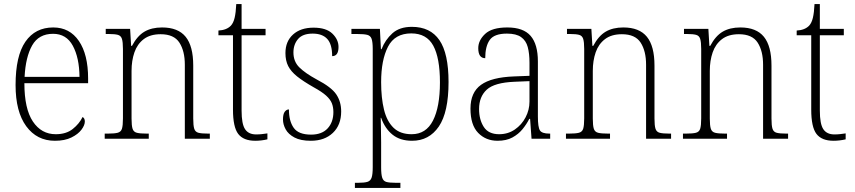

<svg xmlns="http://www.w3.org/2000/svg" viewBox="-20 -677 4171 937"><path d="M248 10Q160 10 108 -61Q56 -132 56 -262Q56 -404 104 -473.5Q152 -543 240 -543Q320 -543 365 -477Q410 -411 410 -294V-271H99Q99 -146 140.5 -84Q182 -22 252 -22Q303 -22 335 -47.5Q367 -73 383 -106Q394 -100 394 -84Q394 -66 377.5 -44Q361 -22 328.5 -6Q296 10 248 10ZM368 -302Q367 -395 335.5 -453.5Q304 -512 239 -512Q169 -512 137 -455.5Q105 -399 100 -302Z M491 0V-25H507Q538 -25 554 -29Q570 -33 575 -48.5Q580 -64 580 -99V-438Q580 -472 575 -487.5Q570 -503 555 -507Q540 -511 512 -511H496V-536H615L620 -453H624Q650 -502 685 -522.5Q720 -543 771 -543Q849 -543 886 -497.5Q923 -452 923 -357V-99Q923 -64 928 -48.5Q933 -33 948.5 -29Q964 -25 995 -25H1004V0H882V-361Q882 -428 855.5 -469Q829 -510 764 -510Q713 -510 681.5 -486Q650 -462 636 -421.5Q622 -381 622 -331V-98Q622 -64 627 -48.5Q632 -33 648 -29Q664 -25 695 -25H706V0Z M1226 10Q1168 10 1142.5 -23.5Q1117 -57 1117 -142V-505H1046V-528Q1086 -530 1107 -552Q1119 -565 1125 -590Q1131 -615 1133 -657H1159V-536H1276V-505H1159V-137Q1159 -72 1176 -46.5Q1193 -21 1230 -21Q1246 -21 1258 -22.5Q1270 -24 1285 -26V3Q1255 10 1226 10Z M1497 10Q1447 10 1417 -6Q1387 -22 1374 -46Q1361 -70 1361 -94Q1361 -120 1369.5 -131.5Q1378 -143 1390 -143Q1390 -86 1413.5 -53Q1437 -20 1498 -20Q1551 -20 1579 -50.5Q1607 -81 1607 -130Q1607 -154 1599.5 -173Q1592 -192 1571.5 -210.5Q1551 -229 1511 -251Q1460 -280 1430 -304Q1400 -328 1386.5 -354.5Q1373 -381 1373 -418Q1373 -475 1410 -508.5Q1447 -542 1510 -542Q1572 -542 1602 -513Q1632 -484 1632 -448Q1632 -403 1601 -403Q1601 -461 1577 -487Q1553 -513 1506 -513Q1457 -513 1434.5 -486.5Q1412 -460 1412 -421Q1412 -377 1440.5 -348.5Q1469 -320 1526 -289Q1597 -252 1621 -216.5Q1645 -181 1645 -133Q1645 -67 1604.5 -28.5Q1564 10 1497 10Z M1712 240V215H1730Q1758 215 1773 210.5Q1788 206 1793.5 190Q1799 174 1799 139V-438Q1799 -472 1793.5 -487.5Q1788 -503 1772 -507Q1756 -511 1724 -511H1695V-536H1834L1839 -437H1842Q1860 -483 1895 -514.5Q1930 -546 1990 -546Q2080 -546 2124.5 -481Q2169 -416 2169 -277Q2169 -129 2121.5 -59.5Q2074 10 1991 10Q1933 10 1896 -19.5Q1859 -49 1840 -102H1838Q1838 -85 1839 -55Q1840 -25 1840 18V140Q1840 175 1845.5 191Q1851 207 1866 211Q1881 215 1909 215H1934V240ZM1989 -22Q2059 -22 2093 -88.5Q2127 -155 2127 -275Q2127 -394 2094.5 -454Q2062 -514 1987 -514Q1907 -514 1873.5 -449Q1840 -384 1840 -276Q1840 -199 1854 -142Q1868 -85 1900.5 -53.5Q1933 -22 1989 -22Z M2408 10Q2351 10 2313.5 -28.5Q2276 -67 2276 -147Q2276 -226 2327.5 -263Q2379 -300 2488 -304L2564 -307V-371Q2564 -416 2555.5 -447.5Q2547 -479 2523 -496Q2499 -513 2454 -513Q2392 -513 2370 -482Q2348 -451 2348 -393Q2314 -393 2314 -442Q2314 -480 2347.5 -511.5Q2381 -543 2456 -543Q2534 -543 2569.5 -502Q2605 -461 2605 -377V-109Q2605 -56 2615 -40.5Q2625 -25 2661 -25H2665V0H2574L2567 -97H2563Q2550 -71 2530 -46.5Q2510 -22 2480.5 -6Q2451 10 2408 10ZM2416 -22Q2459 -22 2492.5 -45Q2526 -68 2545 -104.5Q2564 -141 2564 -181V-281L2491 -278Q2393 -274 2355.5 -239.5Q2318 -205 2318 -145Q2318 -93 2341 -57.5Q2364 -22 2416 -22Z M2742 0V-25H2758Q2789 -25 2805 -29Q2821 -33 2826 -48.5Q2831 -64 2831 -99V-438Q2831 -472 2826 -487.5Q2821 -503 2806 -507Q2791 -511 2763 -511H2747V-536H2866L2871 -453H2875Q2901 -502 2936 -522.5Q2971 -543 3022 -543Q3100 -543 3137 -497.5Q3174 -452 3174 -357V-99Q3174 -64 3179 -48.5Q3184 -33 3199.5 -29Q3215 -25 3246 -25H3255V0H3133V-361Q3133 -428 3106.5 -469Q3080 -510 3015 -510Q2964 -510 2932.5 -486Q2901 -462 2887 -421.5Q2873 -381 2873 -331V-98Q2873 -64 2878 -48.5Q2883 -33 2899 -29Q2915 -25 2946 -25H2957V0Z M3313 0V-25H3329Q3360 -25 3376 -29Q3392 -33 3397 -48.5Q3402 -64 3402 -99V-438Q3402 -472 3397 -487.5Q3392 -503 3377 -507Q3362 -511 3334 -511H3318V-536H3437L3442 -453H3446Q3472 -502 3507 -522.5Q3542 -543 3593 -543Q3671 -543 3708 -497.5Q3745 -452 3745 -357V-99Q3745 -64 3750 -48.5Q3755 -33 3770.5 -29Q3786 -25 3817 -25H3826V0H3704V-361Q3704 -428 3677.5 -469Q3651 -510 3586 -510Q3535 -510 3503.5 -486Q3472 -462 3458 -421.5Q3444 -381 3444 -331V-98Q3444 -64 3449 -48.5Q3454 -33 3470 -29Q3486 -25 3517 -25H3528V0Z M4048 10Q3990 10 3964.5 -23.5Q3939 -57 3939 -142V-505H3868V-528Q3908 -530 3929 -552Q3941 -565 3947 -590Q3953 -615 3955 -657H3981V-536H4098V-505H3981V-137Q3981 -72 3998 -46.5Q4015 -21 4052 -21Q4068 -21 4080 -22.5Q4092 -24 4107 -26V3Q4077 10 4048 10Z"/></svg>

Font: Noto Serif Georgian SemiCondensed ExtraLight
Style: Regular
Weight: 200
Width: 4
Designer: Monotype Design Team, Akaki Razmadze
Foundry: Google LLC
Version: Version 2.003; ttfautohint (v1.8.4.7-5d5b)